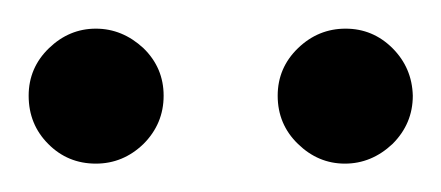

<svg xmlns="http://www.w3.org/2000/svg" viewBox="-20 -643 308 134"><path d="M173.8 -576.2Q173.8 -595.7 188 -609.4Q202.1 -623 221.2 -623Q240.2 -623 253.9 -609.4Q267.6 -595.7 268.1 -576.2Q268.1 -556.6 253.9 -542.5Q239.3 -528.8 220.7 -528.8Q202.1 -528.8 188 -542.5Q173.8 -556.2 173.8 -576.2ZM0 -576.2Q0 -595.7 14.2 -609.4Q28.3 -623 46.9 -623Q65.4 -623 80.1 -609.4Q94.2 -595.7 94.2 -576.2Q94.2 -556.6 80.1 -542.5Q65.9 -528.8 46.9 -528.8Q27.3 -528.8 13.7 -542.5Q0 -556.2 0 -576.2Z"/></svg>

Font: Arapey-Regular
Style: Regular
Weight: 400
Designer: Eduardo Rodriguez Tunni
Foundry: Eduardo Rodriguez Tunni
Version: Version 1.002